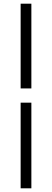

<svg xmlns="http://www.w3.org/2000/svg" viewBox="-20 -770 282 1040"><path d="M91.8 -291V-750H149.9V-291ZM91.8 250V-213.9H149.9V250Z"/></svg>

Font: Source Sans Pro
Style: Regular
Weight: 400
Designer: Paul D. Hunt
Foundry: Adobe Systems Incorporated
Version: Version 3.006;hotconv 1.0.111;makeotfexe 2.5.65597